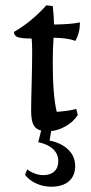

<svg xmlns="http://www.w3.org/2000/svg" viewBox="-20 -489 345 728"><path d="M174 8 168 44Q213 53 239 78.5Q265 104 265 140Q265 178 241 198.5Q217 219 174 219Q144 219 117 206.5Q90 194 75 174L83 153Q96 163 112 169Q128 175 144 175Q171 175 186 161Q201 147 201 122Q201 95 181.5 76.5Q162 58 125 50L136 6Q115 1 106.5 -16.5Q98 -34 98 -70Q98 -101 100 -171Q102 -247 102 -297Q102 -321 100 -343Q60 -343 46.5 -348.5Q33 -354 33 -368Q98 -405 156 -469L180 -466Q184 -432 185 -396Q252 -397 283 -404Q283 -383 279 -367Q275 -351 266 -334Q237 -345 183 -346Q180 -301 180 -252Q180 -129 195 -65Q241 -68 269 -76L275 -53Q259 -28 231 -11.5Q203 5 174 8Z"/></svg>

Font: Mirza
Style: Regular
Weight: 400
Designer: Arabic design by Kourosh Beigpour, Latin design by Eduardo Tunni, engineering by Lasse Fister
Version: Version 1.0010g